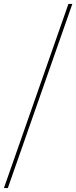

<svg xmlns="http://www.w3.org/2000/svg" viewBox="-40 -862 390 982"><path d="M-20 100H0L330 -842H310Z"/></svg>

Font: Chess Sans Thin
Style: Regular
Weight: 100
Designer: Wolf Bōese
Foundry: Wolf Bōese
Version: Version 7.223;Glyphs 3.3 (3306)